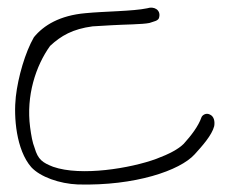

<svg xmlns="http://www.w3.org/2000/svg" viewBox="-20 -470 652 510"><path d="M63 -26C87 0 138 18 187 20C339 24 458 -17 497 -60C517 -82 543 -111 549 -135C551 -147 549 -161 537 -166C527 -171 517 -164 515 -158C507 -135 488 -110 468 -88C454 -74 430 -61 395 -48C327 -23 195 -1 121 -27C93 -38 81 -46 72 -77C66 -92 63 -110 60 -132C49 -216 75 -295 113 -348C142 -375 173 -393 226 -400C244 -401 261 -402 277 -403C309 -405 358 -405 377 -409C387 -413 402 -414 403 -425C407 -444 389 -454 371 -448C333 -440 258 -440 207 -435C139 -429 96 -403 70 -371C47 -331 28 -266 22 -213C16 -159 23 -72 63 -26Z"/></svg>

Font: Stray Cat
Style: SuExtOpObl
Weight: 400
Version: Version 1.0